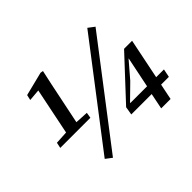

<svg xmlns="http://www.w3.org/2000/svg" viewBox="-138 -921 1185 1185"><g transform="rotate(-45 454.5 -328.5)"><path d="M72 -258 80 -295 187 -301H230L341 -295L335 -258ZM156 -258 232 -630 255 -607 150 -598 158 -633 314 -672 332 -669 312 -577 246 -258ZM259 15 218 -16 714 -664 755 -633ZM685 10 711 -119 716 -130 761 -349H741L768 -359L670 -245L567 -144L574 -164V-148H867L856 -94H528L537 -148L783 -412H853L767 10Z"/></g></svg>

Font: Source Serif 4 Medium
Style: Italic
Weight: 500
Italic angle: -12°
Designer: Frank Grießhammer
Foundry: Adobe Systems Incorporated
Version: Version 4.004;hotconv 1.0.116;makeotfexe 2.5.65601